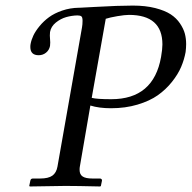

<svg xmlns="http://www.w3.org/2000/svg" viewBox="-20 -674 694 695"><path d="M362.8 -606 312 -319.8Q330.6 -314.9 382.8 -314.9Q536.1 -314.9 563 -467.8Q567.9 -496.1 567.9 -513.2Q567.9 -620.1 446.8 -620.1Q432.1 -620.1 404.8 -615.5Q377.4 -610.8 362.8 -606ZM188 -70.8 276.9 -575.2Q278.8 -585 278.8 -599.1Q278.8 -611.3 274.7 -614.7Q270.5 -618.2 259.8 -618.2Q239.7 -617.7 219.7 -612.1Q199.7 -606.4 182.1 -592.3Q164.6 -578.1 161.1 -558.1Q159.7 -544.9 161.1 -533.2Q162.6 -520.5 161.1 -507.8Q158.2 -492.7 146.7 -483.4Q135.3 -474.1 120.1 -474.1Q89.8 -474.1 89.8 -503.9Q89.8 -511.2 90.8 -515.1Q93.3 -529.3 100.8 -545.4Q108.4 -561.5 123.3 -579.6Q138.2 -597.7 157.5 -611.8Q176.8 -626 205.1 -635.7Q233.4 -645.5 266.1 -646H269L323.2 -648.9Q409.7 -653.8 460.9 -653.8Q506.8 -653.8 542 -644.8Q577.1 -635.7 597.9 -622.1Q618.7 -608.4 631.6 -589.1Q644.5 -569.8 649.2 -552Q653.8 -534.2 653.8 -514.2Q653.8 -501.5 651.9 -485.8Q647 -458.5 635.7 -431.9Q624.5 -405.3 602.5 -377.7Q580.6 -350.1 551.3 -329.3Q522 -308.6 478 -295.4Q434.1 -282.2 381.8 -282.2Q338.4 -282.2 307.1 -292L269 -70.8Q268.1 -66.9 268.1 -59.1Q268.1 -42.5 279.1 -35.2Q290 -27.8 314.9 -27.8H341.8Q345.2 -27.8 347.4 -25.6Q349.6 -23.4 349.1 -20L345.2 -1L342.8 1Q255.9 -1 216.8 -1L87.9 1L85.9 -1L89.8 -20Q91.3 -27.8 99.1 -27.8H125Q155.3 -27.8 169.7 -38.3Q184.1 -48.8 188 -70.8Z"/></svg>

Font: Common Serif News
Style: Italic
Weight: 450
Italic angle: -12°
Designer: Philipp H. Poll, Khaled Hosny
Foundry: Stefan Peev, Context Ltd.
Version: Version 1.026